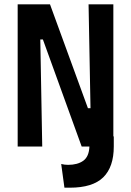

<svg xmlns="http://www.w3.org/2000/svg" viewBox="-20 -680 610 891"><path d="M62 0V-660H212L388 -178H400L391 -660H506V-47H508V0Q508 95 459 143Q410 191 304 191H279L264 81Q272 83 280 84Q288 85 296 85Q340 85 366.5 66Q393 47 395 0H359L179 -497H167L176 0Z"/></svg>

Font: Bricolage Grotesque 10pt Condensed SemiBold
Style: Regular
Weight: 600
Width: 3
Designer: Mathieu Triay
Foundry: Atelier Triay
Version: Version 1.000; ttfautohint (v1.8.4.7-5d5b);gftools[0.9.32]